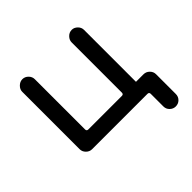

<svg xmlns="http://www.w3.org/2000/svg" viewBox="-163 -697 981 981"><g transform="rotate(-45 327.0 -206.5)"><path d="M578 120Q560 120 546.5 107Q533 94 533 75V-16Q533 -28 521 -28H121Q103 -28 89.5 -41.5Q76 -55 76 -73V-488Q76 -505 90 -519Q104 -533 122 -533Q140 -533 153.5 -519.5Q167 -506 167 -488V-125Q167 -113 179 -113H421Q433 -113 433 -125V-488Q433 -505 446.5 -519Q460 -533 479 -533Q496 -533 510 -519Q523 -506 523 -488V-113H577Q596 -113 609.5 -99.5Q623 -86 623 -68V75Q623 94 610 107Q597 120 578 120Z"/></g></svg>

Font: Huninn
Style: Regular
Weight: 400
Designer: justfont
Foundry: justfont
Version: Version 1.003